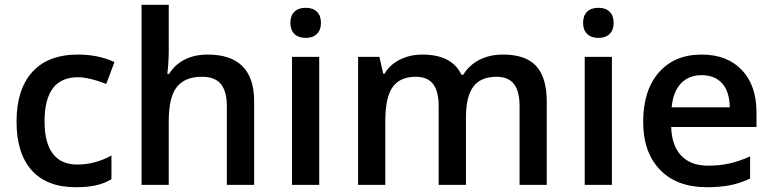

<svg xmlns="http://www.w3.org/2000/svg" viewBox="-20 -780 3260 810"><path d="M299.8 9.8Q177.2 9.8 113.5 -61.8Q49.8 -133.3 49.8 -267.1Q49.8 -403.3 116.5 -476.6Q183.1 -549.8 309.1 -549.8Q394.5 -549.8 462.9 -518.1L428.2 -425.8Q355.5 -454.1 308.1 -454.1Q168 -454.1 168 -268.1Q168 -177.2 202.9 -131.6Q237.8 -85.9 305.2 -85.9Q381.8 -85.9 450.2 -124V-23.9Q419.4 -5.9 384.5 2Q349.6 9.8 299.8 9.8Z M1052.2 0H937V-332Q937 -394.5 911.9 -425.3Q886.7 -456.1 832 -456.1Q759.8 -456.1 725.8 -412.8Q691.9 -369.6 691.9 -268.1V0H577.1V-759.8H691.9V-566.9Q691.9 -520.5 686 -467.8H693.4Q716.8 -506.8 758.5 -528.3Q800.3 -549.8 856 -549.8Q1052.2 -549.8 1052.2 -352.1Z M1326.7 0H1211.9V-540H1326.7ZM1205.1 -683.1Q1205.1 -713.9 1221.9 -730.5Q1238.8 -747.1 1270 -747.1Q1300.3 -747.1 1317.1 -730.5Q1334 -713.9 1334 -683.1Q1334 -653.8 1317.1 -637Q1300.3 -620.1 1270 -620.1Q1238.8 -620.1 1221.9 -637Q1205.1 -653.8 1205.1 -683.1Z M1945.8 0H1830.6V-333Q1830.6 -395 1807.1 -425.5Q1783.7 -456.1 1733.9 -456.1Q1667.5 -456.1 1636.5 -412.8Q1605.5 -369.6 1605.5 -269V0H1490.7V-540H1580.6L1596.7 -469.2H1602.5Q1625 -507.8 1667.7 -528.8Q1710.4 -549.8 1761.7 -549.8Q1886.2 -549.8 1926.8 -464.8H1934.6Q1958.5 -504.9 2002 -527.3Q2045.4 -549.8 2101.6 -549.8Q2198.2 -549.8 2242.4 -501Q2286.6 -452.1 2286.6 -352.1V0H2171.9V-333Q2171.9 -395 2148.2 -425.5Q2124.5 -456.1 2074.7 -456.1Q2007.8 -456.1 1976.8 -414.3Q1945.8 -372.6 1945.8 -286.1Z M2561.5 0H2446.8V-540H2561.5ZM2439.9 -683.1Q2439.9 -713.9 2456.8 -730.5Q2473.6 -747.1 2504.9 -747.1Q2535.2 -747.1 2552 -730.5Q2568.8 -713.9 2568.8 -683.1Q2568.8 -653.8 2552 -637Q2535.2 -620.1 2504.9 -620.1Q2473.6 -620.1 2456.8 -637Q2439.9 -653.8 2439.9 -683.1Z M2961.4 9.8Q2835.4 9.8 2764.4 -63.7Q2693.4 -137.2 2693.4 -266.1Q2693.4 -398.4 2759.3 -474.1Q2825.2 -549.8 2940.4 -549.8Q3047.4 -549.8 3109.4 -484.9Q3171.4 -419.9 3171.4 -306.2V-244.1H2811.5Q2814 -165.5 2854 -123.3Q2894 -81.1 2966.8 -81.1Q3014.6 -81.1 3055.9 -90.1Q3097.2 -99.1 3144.5 -120.1V-26.9Q3102.5 -6.8 3059.6 1.5Q3016.6 9.8 2961.4 9.8ZM2940.4 -462.9Q2885.7 -462.9 2852.8 -428.2Q2819.8 -393.6 2813.5 -327.1H3058.6Q3057.6 -394 3026.4 -428.5Q2995.1 -462.9 2940.4 -462.9Z"/></svg>

Font: f0_51262          
Style: Regular
Weight: 600
Foundry: Ascender Corporation
Version: Version 1.10